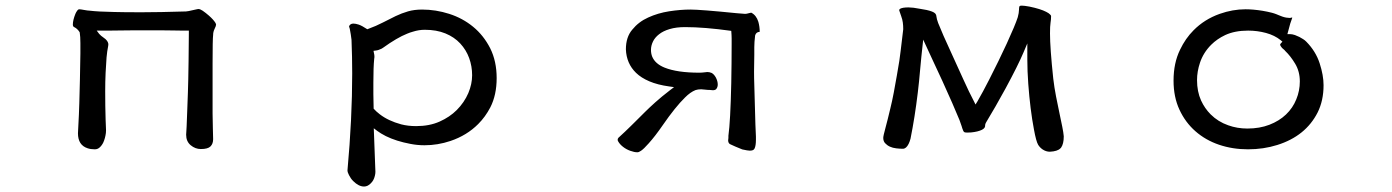

<svg xmlns="http://www.w3.org/2000/svg" viewBox="-20 -497 5040 695"><path d="M303.2 -458.5Q297.9 -458.5 284.9 -460.9Q272 -463.4 266.6 -463.4Q263.2 -463.4 260.3 -459.5Q255.4 -453.1 252.9 -446.8Q243.7 -423.8 243.7 -408.2Q243.7 -400.9 248.5 -398.9Q259.8 -393.6 268.1 -380.9L268.6 -379.4Q271 -364.7 271 -341.3V-303.7Q271 -280.3 269.3 -209.2Q267.6 -138.2 267.1 -124Q266.6 -95.7 262.2 -14.6Q262.2 28.3 296.9 39.6Q308.1 43.5 323.2 43.5Q333 43.5 340.3 37.1Q348.6 29.8 354 18.6Q360.8 3.4 363.3 -15.6Q363.8 -20.5 363.8 -25.4Q363.8 -30.3 363.3 -38.8Q362.8 -47.4 362.3 -64Q360.8 -112.3 360.8 -167Q360.8 -200.7 362.3 -233.9Q363.8 -267.1 365.7 -289.3Q367.7 -311.5 371.6 -330.6Q372.1 -333.5 372.1 -334.7Q372.1 -335.9 372.1 -336.7Q372.1 -337.4 372.1 -338.4Q372.1 -339.4 371.6 -340.3Q370.1 -347.7 361.8 -355.5Q356 -360.4 351.6 -363.3Q345.2 -367.7 343.3 -370.1Q340.3 -372.6 338.9 -374.5L330.1 -386.2H373Q391.6 -386.2 414.6 -386.7Q437.5 -387.2 463.4 -387.2H564.9Q588.9 -387.2 608.4 -386.7Q627.9 -386.2 640.6 -386.2H663.6V-378.9Q663.6 -350.1 662.6 -275.6Q661.6 -201.2 660.2 -163.3Q658.7 -125.5 657.7 -95.2Q655.3 -24.9 653.8 -9.3Q653.8 15.1 670.4 28.8Q687 42.5 707 42.5Q732.4 42.5 741.9 33Q751.5 23.4 751.5 6.8Q751.5 1.5 750.5 -32.5Q749.5 -66.4 749.5 -85.9V-267.6Q749.5 -355.5 751.5 -370.6Q751.5 -381.8 756.8 -392.6Q762.2 -403.3 762.2 -408.2Q762.2 -409.7 760.3 -413.6Q752.9 -425.8 736.3 -440.4Q725.1 -450.2 713.9 -458Q703.6 -464.4 700 -464.4Q696.3 -464.4 689.9 -462.9Q669.4 -458.5 663.3 -457Q657.2 -455.6 653.3 -455.6Q556.6 -452.6 492.2 -452.6Q427.7 -452.6 392.6 -453.6Q335 -454.6 303.2 -458.5Z M1252.4 -353Q1254.9 -290.5 1254.9 -231.4Q1254.9 -68.4 1237.8 119.6Q1237.8 126.5 1243.2 136.7Q1249.5 149.4 1258.3 158.2Q1278.3 178.2 1297.9 178.2Q1311 178.2 1322.3 166.5Q1333 156.2 1336.9 139.6Q1338.9 131.8 1338.9 124.8Q1338.9 117.7 1338.4 111.8L1333 -32.7L1345.2 -23.4Q1357.4 -14.2 1376.5 -4.4Q1414.1 14.2 1465.8 23.9Q1490.7 28.8 1516.6 28.8Q1564.5 28.8 1610.8 13.2Q1669.9 -6.8 1710.9 -47.9Q1736.8 -73.7 1754.9 -108.4Q1777.8 -153.3 1777.8 -214.4Q1777.8 -275.4 1754.4 -322.3Q1730.5 -369.1 1692.6 -400.1Q1654.8 -431.2 1606.2 -446.8Q1557.6 -462.4 1507.8 -462.4Q1479.5 -462.4 1456.8 -455.8Q1434.1 -449.2 1412.1 -438.7Q1390.1 -428.2 1366.5 -415.8Q1342.8 -403.3 1309.6 -391.1Q1289.6 -404.3 1278.3 -408Q1267.1 -411.6 1259.8 -411.6Q1251.5 -411.6 1247.1 -407.2Q1243.7 -403.8 1243.7 -401.4V-399.9Q1245.6 -396 1246.6 -390.1Q1250 -373.5 1252.4 -353ZM1331.5 -197.3Q1331.5 -253.9 1334.5 -283.7Q1335 -288.6 1335.4 -290.5Q1335.4 -295.4 1335 -297.9Q1334.5 -300.3 1332 -313L1339.8 -314Q1349.6 -314.9 1361.3 -320.8Q1364.3 -322.8 1366.7 -324.2Q1417 -360.4 1453.6 -375Q1463.9 -379.4 1474.6 -382.3Q1496.1 -389.2 1517.6 -389.2Q1560.1 -389.2 1592.3 -376Q1624.5 -362.8 1646 -339.6Q1667.5 -316.4 1678.2 -286.9Q1689 -257.3 1689 -224.6Q1689 -192.9 1675.3 -160.2Q1660.6 -126 1633.3 -98.6Q1607.9 -73.2 1571.3 -56.9Q1534.7 -40.5 1486.3 -40.5Q1457 -40.5 1432.1 -46.9Q1385.3 -59.6 1354.5 -83.5Q1340.8 -94.2 1334.5 -101.6L1332.5 -103.5Q1331.5 -131.8 1331.5 -155.8Z M2709.5 -238.3 2710.4 -298.8V-326.2Q2710.4 -344.2 2713.4 -368.7Q2716.8 -380.9 2729.5 -381.8Q2730 -381.8 2730 -381.8Q2730 -400.4 2725.1 -418Q2717.8 -441.9 2699.2 -451.2Q2694.8 -450.7 2690.4 -449.2Q2682.6 -446.8 2677 -446.8Q2671.4 -446.8 2647 -449.2Q2515.1 -462.4 2479 -462.4Q2442.9 -462.4 2402.1 -456.1Q2361.3 -449.7 2326.2 -433.6Q2291.5 -418 2268.6 -389.6Q2245.6 -362.8 2245.6 -318.4Q2247.6 -267.1 2282.2 -233.4Q2300.8 -215.3 2330.6 -202.6Q2360.4 -189.9 2402.3 -184.1L2419.9 -181.6L2405.8 -170.9Q2374 -146.5 2352.1 -126.7Q2330.1 -106.9 2315.4 -92.3Q2290.5 -67.9 2278.6 -55.7Q2266.6 -43.5 2263.2 -40.5Q2244.1 -21.5 2218.3 2Q2215.8 5.4 2215.8 8.8Q2215.8 12.2 2217.8 15.1Q2223.6 25.4 2235.1 34.4Q2246.6 43.5 2261.2 48.8Q2275.9 54.2 2287.1 54.2Q2292.5 54.2 2300.3 48.8Q2310.5 42 2328.1 22Q2351.1 -3.4 2379.4 -44.4Q2424.3 -109.4 2459.5 -144Q2479 -163.6 2497.6 -170.9Q2506.3 -173.8 2518.1 -173.8Q2522.9 -173.8 2531.7 -172.6Q2540.5 -171.4 2548.8 -171.4H2549.3Q2555.7 -170.4 2560.1 -170.4Q2568.4 -170.4 2572.3 -174.3Q2578.1 -181.2 2578.1 -190.9Q2578.1 -203.1 2571.3 -216.3Q2564.9 -228 2556.2 -232.9Q2548.3 -236.3 2540.5 -236.3Q2537.6 -236.3 2529.3 -235.1Q2521 -233.9 2510.7 -233.9Q2431.2 -233.9 2385.3 -252.4Q2351.6 -266.1 2340.8 -292Q2336.4 -303.2 2336.4 -316.4Q2336.4 -331.5 2343.5 -346.4Q2350.6 -361.3 2365.7 -373Q2380.4 -384.8 2404.1 -391.8Q2427.7 -398.9 2460 -398.9Q2529.3 -398.9 2627 -385.3Q2628.4 -368.7 2628.4 -356.9V-337.9Q2628.4 -269 2627 -196.3Q2624 -58.1 2616.7 -5.4V2Q2616.7 4.9 2616.2 6.8Q2615.7 8.8 2615.7 10.7Q2615.7 12.7 2616.2 15.6Q2617.2 20 2619.6 22.5Q2622.1 24.9 2625 25.9Q2637.7 32.2 2667 43.9Q2687 48.3 2693.6 48.3Q2700.2 48.3 2703.6 47.1Q2707 45.9 2708 44.9Q2710.4 42.5 2711.4 40.5Q2716.3 30.3 2716.3 8.8V-2.4Q2715.3 -15.6 2714.4 -46.4Q2710 -200.7 2709.7 -214.4Q2709.5 -228 2709.5 -238.3Z M3792.5 -212.9Q3780.8 -323.7 3780.8 -376Q3780.8 -402.8 3782.7 -414.6Q3784.7 -426.3 3784.7 -438.5Q3784.7 -440.4 3783.4 -441.9Q3782.2 -443.4 3780.8 -444.8Q3776.9 -449.2 3767.1 -454.1Q3746.6 -464.8 3706.5 -473.1Q3687.5 -476.6 3678.7 -476.6Q3671.9 -476.6 3670.4 -474.6Q3668.5 -470.7 3668.5 -460.9Q3668.5 -451.2 3664.1 -434.6Q3654.8 -405.8 3624.5 -339.8Q3596.2 -278.3 3560.5 -208.5Q3537.6 -163.6 3518.1 -129.9L3511.2 -118.7L3505.4 -130.4Q3488.3 -162.6 3467.3 -209.2Q3446.3 -255.9 3426.3 -299.3Q3406.2 -342.8 3395.5 -367.2Q3377.9 -408.2 3376 -413.6Q3370.6 -428.2 3369.6 -437.5Q3369.1 -444.3 3364.7 -448.7Q3357.9 -455.6 3334 -460.9Q3323.7 -462.9 3309.1 -465.3Q3284.7 -470.2 3268.6 -470.2Q3248 -470.2 3239.3 -465.8Q3234.9 -463.4 3234.9 -460Q3234.9 -460 3236.6 -454.6Q3238.3 -449.2 3242.4 -437.7Q3246.6 -426.3 3248 -415.5Q3249.5 -404.8 3249.5 -391.6V-391.1Q3242.2 -327.6 3240.2 -313.2Q3238.3 -298.8 3235.4 -276.9Q3228 -230.5 3215.3 -162.1Q3209.5 -131.3 3202.6 -103.5Q3192.9 -62.5 3185.1 -33.7Q3177.2 -4.9 3177.2 2Q3177.2 13.7 3183.6 21Q3198.2 37.1 3224.6 40Q3237.8 41.5 3248 41.5Q3260.3 41.5 3269 23.9Q3272.9 16.1 3275.9 4.9Q3291.5 -72.3 3302.2 -161.6Q3307.1 -202.1 3310.5 -242.9Q3314 -283.7 3321.8 -353.5Q3342.8 -307.6 3358.4 -274.4Q3374 -241.2 3391.1 -204.1Q3431.6 -115.2 3453.1 -62.5Q3459 -47.4 3460.7 -41Q3462.4 -34.7 3463.4 -32.2Q3466.8 -21 3470.7 -18.6Q3473.6 -17.1 3480.7 -17.1Q3487.8 -17.1 3495.1 -17.6Q3520 -20 3534.7 -27.3Q3541.5 -30.8 3544.4 -35.6L3545.9 -40.5Q3545.9 -41.5 3545.9 -43.5Q3545.9 -47.9 3549.3 -53.7Q3582 -107.4 3620.1 -177.2Q3665.5 -261.2 3684.6 -306.6L3698.7 -339.8V-281.2Q3698.7 -240.7 3702.1 -193.8Q3709 -100.1 3722.7 -28.3Q3730.5 14.6 3737.8 26.9Q3743.7 36.6 3753.4 43.5Q3766.1 52.2 3780.3 52.2Q3808.1 50.8 3818.4 40L3820.8 37.6Q3830.6 23.9 3830.6 -3.4Q3829.6 -16.6 3825.2 -38.3Q3820.8 -60.1 3814.9 -87.9Q3809.1 -115.7 3802.7 -147.7Q3796.4 -179.7 3792.5 -212.9Z M4488.3 -463.4Q4441.9 -463.4 4395 -446.8Q4339.8 -427.2 4300.3 -387.2Q4271 -357.9 4251.5 -316.9Q4228 -269 4228 -205.1Q4228 -146 4249.3 -100.1Q4270.5 -54.2 4307.1 -22Q4343.8 10.3 4392.6 26.9Q4441.4 43.5 4497.6 43.5Q4553.7 43.5 4603.5 27.8Q4706.1 -4.4 4749.5 -89.8Q4771 -132.8 4771 -188.5Q4771 -224.6 4756.8 -268.1Q4742.7 -311.5 4708.5 -346.2Q4707 -348.1 4703.1 -351.1Q4699.2 -354 4696.8 -355.5Q4684.6 -363.8 4667.5 -370.1Q4657.7 -373.5 4649.4 -373.5H4640.1Q4647.5 -402.3 4650.4 -411.6Q4655.8 -425.8 4657.7 -432.6L4657.2 -433.6Q4656.7 -433.6 4655.8 -433.6Q4652.8 -432.1 4647.9 -432.1Q4643.1 -432.1 4635.7 -433.3Q4628.4 -434.6 4621.6 -437Q4614.7 -439.5 4608.6 -442.1Q4602.5 -444.8 4599.1 -446Q4595.7 -447.3 4592 -448.5Q4588.4 -449.7 4584.5 -450.7Q4580.6 -451.7 4576.4 -452.6Q4572.3 -453.6 4567.9 -454.6Q4559.1 -456.5 4549.8 -458Q4516.1 -463.4 4488.3 -463.4ZM4495.1 -31.7Q4458.5 -31.7 4425.8 -43.5Q4389.2 -56.2 4362.3 -83Q4340.8 -104.5 4327.6 -133.3Q4313 -165.5 4313 -207Q4313 -238.3 4323.7 -270Q4335.9 -306.6 4364.3 -335Q4385.3 -356 4415 -370.1Q4449.7 -386.2 4498 -386.2Q4531.2 -386.2 4562.7 -377.7Q4594.2 -369.1 4615.7 -351.6L4622.1 -346.2L4616.7 -340.3Q4613.8 -337.4 4613.8 -335.9Q4613.8 -333 4616.5 -329.1Q4619.1 -325.2 4620.6 -323.7Q4622.1 -322.3 4622.6 -321.8Q4623.5 -321.3 4625.5 -319.3Q4629.9 -315.9 4632.3 -312.5Q4651.4 -294.4 4668.2 -266.4Q4685.1 -238.3 4685.1 -202.1Q4685.1 -185.5 4681.9 -169.2Q4678.7 -152.8 4672.4 -137.7Q4659.7 -106 4635 -82.5Q4610.4 -59.1 4575 -45.4Q4539.6 -31.7 4495.1 -31.7Z"/></svg>

Font: Bakudai
Style: ExtraLight
Weight: 200
Version: Version 1.48